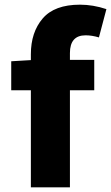

<svg xmlns="http://www.w3.org/2000/svg" viewBox="-20 -801 475 821"><path d="M322 -781Q378 -781 435 -762L403 -641Q373 -650 346 -650Q279 -650 279 -574V-545H383V-415H279V0H112V-415H28V-539L112 -544V-569Q112 -663 162.5 -722Q213 -781 322 -781Z"/></svg>

Font: Nebula Sans Bold
Style: Regular
Weight: 700
Designer: Paul D. Hunt for Adobe (as Source Sans)
Foundry: Nebula Entertainment & Broadcasting LLC
Version: Version 1.010